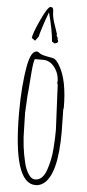

<svg xmlns="http://www.w3.org/2000/svg" viewBox="-61 -943 452 996"><g transform="rotate(5 164.5 -445.0)"><path d="M197.3 -721.7 184.1 -730Q179.2 -790.5 155.3 -879.9Q142.6 -847.7 128.4 -803.7Q114.3 -759.8 113.3 -750L96.2 -727.1L78.1 -739.7Q79.1 -761.7 113 -835.2Q147 -908.7 161.6 -908.7Q176.3 -908.7 176.3 -888.4Q176.3 -868.2 180.9 -849.4Q185.5 -830.6 194.1 -807.1Q202.6 -783.7 206.1 -771L205.1 -764.6L212.4 -750L211.4 -744.6Q215.3 -736.8 215.3 -733.9Q215.3 -724.6 197.3 -721.7ZM272.9 -386.2 274.9 -267.1Q274.9 -42 202.6 6.8Q185.1 19 163.1 19Q45.9 19 45.9 -349.1Q45.9 -491.2 65.4 -595.7Q80.1 -671.9 109.9 -671.9Q116.7 -671.9 122.8 -666.5Q128.9 -661.1 139.4 -657.5Q149.9 -653.8 168.2 -650.4Q186.5 -647 194.3 -645.5Q214.4 -642.1 232.9 -606.9Q274.9 -535.6 274.9 -391.1ZM77.1 -350.1 79.1 -271Q79.1 -175.8 100.6 -89.8Q108.4 -57.6 123.8 -33.7Q139.2 -9.8 158.9 -9.8Q178.7 -9.8 193.6 -24.4Q208.5 -39.1 217.3 -65.2Q226.1 -91.3 231.9 -118.4Q237.8 -145.5 240.2 -179.2Q244.1 -232.9 244.1 -274.9L232.9 -511.2L229 -519L231 -523.9Q231 -567.4 206.5 -599.6Q182.1 -631.8 147 -631.8H105Q96.7 -631.8 90.3 -542.7Q84 -453.6 82 -443.8Z"/></g></svg>

Font: Amatic SC
Style: Regular
Weight: 400
Version: Version 1.004